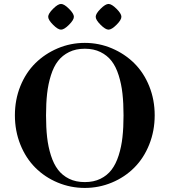

<svg xmlns="http://www.w3.org/2000/svg" viewBox="-20 -926 850 963"><path d="M246.1 -801.8Q221.7 -826.2 221.7 -841.8Q221.7 -857.4 246.1 -881.8Q270.5 -906.2 286.1 -906.2Q301.8 -906.2 326.2 -881.8Q350.6 -857.4 350.6 -841.8Q350.6 -826.2 326.2 -801.8Q301.8 -777.3 286.1 -777.3Q270.5 -777.3 246.1 -801.8ZM484.4 -801.8Q460 -826.2 460 -841.8Q460 -857.4 484.4 -881.8Q508.8 -906.2 524.4 -906.2Q540 -906.2 564.5 -881.8Q588.9 -857.4 588.9 -841.8Q588.9 -826.2 564.5 -801.8Q540 -777.3 524.4 -777.3Q508.8 -777.3 484.4 -801.8ZM82 -201.2Q54.7 -269.5 54.7 -347.7Q54.7 -425.8 82 -493.7Q109.4 -561.5 157.2 -608.9Q205.1 -656.2 269.5 -683.6Q334 -710.9 405.3 -710.9Q476.6 -710.9 541 -683.6Q605.5 -656.2 653.3 -608.9Q701.2 -561.5 728.5 -493.7Q755.9 -425.8 755.9 -347.7Q755.9 -269.5 728.5 -201.2Q701.2 -132.8 653.3 -85Q605.5 -37.1 541 -10.3Q476.6 16.6 405.3 16.6Q334 16.6 269.5 -10.3Q205.1 -37.1 157.2 -85Q109.4 -132.8 82 -201.2ZM216.3 -456.5Q210.9 -408.2 210.9 -347.2Q210.9 -286.1 216.3 -237.8Q221.7 -189.5 235.4 -146.5Q249 -103.5 271 -74.7Q293 -45.9 326.7 -29.3Q360.4 -12.7 405.3 -12.7Q450.2 -12.7 483.9 -29.3Q517.6 -45.9 539.6 -74.7Q561.5 -103.5 575.2 -146.5Q588.9 -189.5 594.2 -237.8Q599.6 -286.1 599.6 -347.2Q599.6 -408.2 594.2 -456.5Q588.9 -504.9 575.2 -548.3Q561.5 -591.8 539.6 -620.1Q517.6 -648.4 483.9 -665Q450.2 -681.6 405.3 -681.6Q360.4 -681.6 326.7 -665Q293 -648.4 271 -620.1Q249 -591.8 235.4 -548.3Q221.7 -504.9 216.3 -456.5Z"/></svg>

Font: Monomakh Unicode TT
Style: Medium
Weight: 500
Designer: Alexey Kryukov, Aleksandr Andreev
Version: Version 1.1